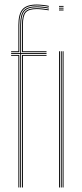

<svg xmlns="http://www.w3.org/2000/svg" viewBox="-20 -826 360 846"><path d="M69 0V-588H29V-592H69V-716Q69 -762 85.1 -780Q101.2 -798 142 -798Q153 -798 169.8 -796.1Q186.5 -794.2 195 -792.2V-788.2Q185 -790.5 168.6 -792.2Q152.2 -794 142 -794Q103 -794 88 -777.1Q73 -760.2 73 -716V-592H185V-588H73V0ZM61 0V-580H29V-584H65V0ZM77 0V-584H185V-580H81V0ZM29 -596V-600H61V-716Q61 -764 79 -785Q97 -806 142 -806Q153 -806 170 -804.1Q187 -802.2 195 -800V-796Q186.5 -798.2 170 -800.1Q153.5 -802 142 -802Q99.8 -802 82.4 -782.6Q65 -763.2 65 -716V-596ZM77 -596V-716Q77 -758.5 91 -774.2Q105 -790 142 -790Q151.5 -790 168.2 -788.2Q185 -786.5 195 -784.5V-780.5Q184.2 -782.5 168.1 -784.2Q152 -786 142 -786Q106.8 -786 93.9 -771.5Q81 -757 81 -716V-600H185V-596ZM240 -796V-800H260V-796ZM240 -780V-784H260V-780ZM240 -788V-792H260V-788ZM256 0V-600H260V0ZM240 0V-600H244V0ZM248 0V-600H252V0Z"/></svg>

Font: Big Shoulders Inline Display SC Thin
Style: Regular
Weight: 100
Designer: Patric King
Foundry: XO Type Co
Version: Version 2.002